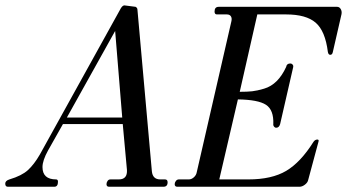

<svg xmlns="http://www.w3.org/2000/svg" viewBox="-66 -712 1323 732"><path d="M-36 0Q-46 0 -46 -12Q-46 -23 -30 -28Q17 -42 40.5 -63.5Q64 -85 86 -123L395 -681Q403 -694 412 -691L451 -686Q458 -682 458 -675L513 -59Q516 -28 545 -28H563Q573 -28 573 -17Q573 0 557 0H350Q340 0 340 -10Q340 -16 344 -22Q348 -28 355 -28H387Q420 -28 418 -64L402 -239H174L117 -138Q96 -100 96 -75Q96 -28 148 -28Q155 -28 155 -19Q155 0 141 0ZM610 0Q600 0 600 -10Q600 -16 604.5 -22Q609 -28 616 -28H654Q664 -28 673 -36Q682 -44 684 -55L816 -630Q819 -642 814.5 -649.5Q810 -657 799 -657H761Q752 -657 752 -668Q752 -686 768 -686H1219Q1228 -686 1233 -677.5Q1238 -669 1236 -658L1203 -514Q1201 -503 1193 -503Q1186 -503 1184 -514Q1174 -594 1137.5 -625.5Q1101 -657 1025 -657H915L848 -362Q877 -362 895.5 -364Q914 -366 941 -374Q968 -382 989 -403Q1010 -424 1025 -457Q1027 -470 1041 -470Q1046 -470 1049.5 -466Q1053 -462 1052 -457L1002 -239Q998 -225 987 -225Q982 -225 978.5 -229.5Q975 -234 976 -239Q978 -293 948 -312.5Q918 -332 841 -333L770 -28H881Q970 -28 1025 -60.5Q1080 -93 1129 -171Q1135 -180 1144 -180Q1151 -180 1148 -171L1109 -26Q1107 -16 1096.5 -8Q1086 0 1076 0ZM189 -264H400L373 -594Z"/></svg>

Font: HK Venetian
Style: Italic
Weight: 400
Italic angle: -12°
Version: Version 1.000;PS 001.000;hotconv 1.0.88;makeotf.lib2.5.64775